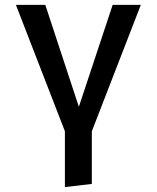

<svg xmlns="http://www.w3.org/2000/svg" viewBox="-20 -548 640 784"><path d="M245 -12 45 -528H165L302 -112L440 -528H555L355 -12V203L245 216Z"/></svg>

Font: Fira Mono Medium
Style: Regular
Weight: 500
Designer: Carrois Corporate & Edenspiekermann AG
Foundry: Carrois Corporate GbR & Edenspiekermann AG
Version: Version 3.206